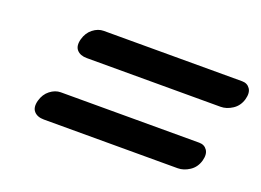

<svg xmlns="http://www.w3.org/2000/svg" viewBox="-56 -600 703 517"><g transform="rotate(20 296.0 -342.0)"><path d="M117.5 -439Q123 -459 137.5 -470.2Q152 -481.5 168 -481.5H564.5Q579.5 -481.5 587.2 -470.2Q595 -459 589.5 -439Q583.5 -418.5 567 -407.8Q550.5 -397 533.5 -397H150Q131 -397 121.5 -407.8Q112 -418.5 117.5 -439ZM65.5 -244Q71 -264 85.5 -275.2Q100 -286.5 116 -286.5H512.5Q527.5 -286.5 535.2 -275.2Q543 -264 537.5 -244Q531.5 -223.5 515 -212.8Q498.5 -202 481.5 -202H98Q79 -202 69.5 -212.8Q60 -223.5 65.5 -244Z"/></g></svg>

Font: Fraunces 9pt S050
Style: Bold Italic
Weight: 700
Italic angle: -16°
Version: Version 1.000; ttfautohint (v1.8.3)